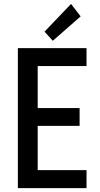

<svg xmlns="http://www.w3.org/2000/svg" viewBox="-20 -967 516 987"><path d="M71.8 0V-719.7H424.8V-627.4H173.8V-411.6H389.2V-319.8H173.8V-92.3H424.8V0ZM251.5 -757.3 209 -804.2 345.2 -946.8 394.5 -882.8Z"/></svg>

Font: Reddit Sans Condensed Medium
Style: Regular
Weight: 500
Designer: Stephen Hutchings
Foundry: Reddit
Version: Version 1.014